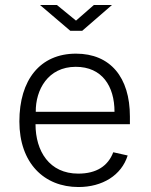

<svg xmlns="http://www.w3.org/2000/svg" viewBox="-20 -743 606 773"><path d="M358 -723 286 -660 209 -723H141L263 -619H311L431 -723ZM123 -243H503V-274C503 -432 424 -527 286 -527C141 -527 58 -421 58 -254C58 -87 157 10 296 10C392 10 469 -37 494 -117L436 -130C415 -75 369 -44 295 -44C179 -44 123 -134 123 -243ZM124 -293C123 -381 173 -474 285 -474C391 -474 441 -396 441 -293Z"/></svg>

Font: United Sans ExtraLight
Style: Regular
Weight: 200
Designer: Pablo Impallari, Rodrigo Fuenzalida (Modified by Dan O. Williams)
Version: Version 1.000;PS 001.000;hotconv 1.0.88;makeotf.lib2.5.64775